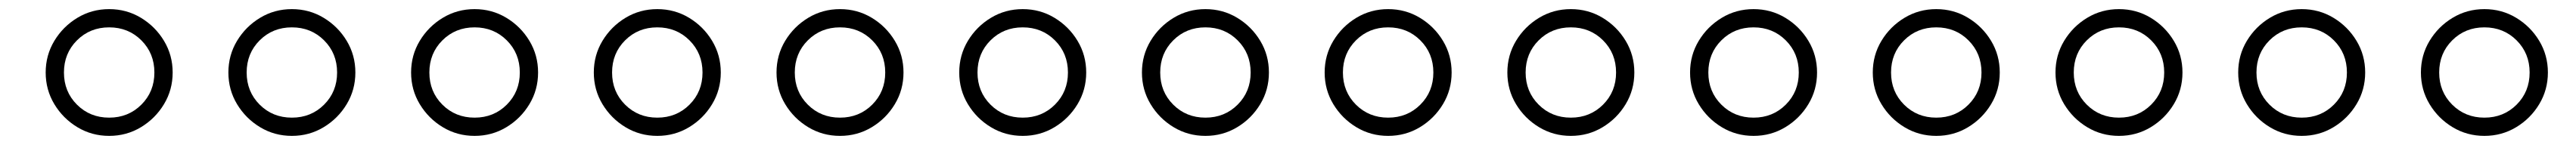

<svg xmlns="http://www.w3.org/2000/svg" viewBox="-20 -539 5640 318"><path d="M80 -380Q80 -342 99 -310.5Q118 -279 149.5 -260Q181 -241 219 -241Q257 -241 288.5 -260Q320 -279 339 -310.5Q358 -342 358 -380Q358 -418 339 -449.5Q320 -481 288.5 -500Q257 -519 219 -519Q181 -519 149.5 -500Q118 -481 99 -449.5Q80 -418 80 -380ZM120 -380Q120 -422 148.5 -450.5Q177 -479 219 -479Q261 -479 289.5 -450.5Q318 -422 318 -380Q318 -338 289.5 -309.5Q261 -281 219 -281Q177 -281 148.5 -309.5Q120 -338 120 -380Z M480 -380Q480 -342 499 -310.5Q518 -279 549.5 -260Q581 -241 619 -241Q657 -241 688.5 -260Q720 -279 739 -310.5Q758 -342 758 -380Q758 -418 739 -449.5Q720 -481 688.5 -500Q657 -519 619 -519Q581 -519 549.5 -500Q518 -481 499 -449.5Q480 -418 480 -380ZM520 -380Q520 -422 548.5 -450.5Q577 -479 619 -479Q661 -479 689.5 -450.5Q718 -422 718 -380Q718 -338 689.5 -309.5Q661 -281 619 -281Q577 -281 548.5 -309.5Q520 -338 520 -380Z M880 -380Q880 -342 899 -310.5Q918 -279 949.5 -260Q981 -241 1019 -241Q1057 -241 1088.5 -260Q1120 -279 1139 -310.5Q1158 -342 1158 -380Q1158 -418 1139 -449.5Q1120 -481 1088.5 -500Q1057 -519 1019 -519Q981 -519 949.5 -500Q918 -481 899 -449.5Q880 -418 880 -380ZM920 -380Q920 -422 948.5 -450.5Q977 -479 1019 -479Q1061 -479 1089.5 -450.5Q1118 -422 1118 -380Q1118 -338 1089.5 -309.5Q1061 -281 1019 -281Q977 -281 948.5 -309.5Q920 -338 920 -380Z M1280 -380Q1280 -342 1299 -310.5Q1318 -279 1349.5 -260Q1381 -241 1419 -241Q1457 -241 1488.5 -260Q1520 -279 1539 -310.5Q1558 -342 1558 -380Q1558 -418 1539 -449.5Q1520 -481 1488.5 -500Q1457 -519 1419 -519Q1381 -519 1349.5 -500Q1318 -481 1299 -449.5Q1280 -418 1280 -380ZM1320 -380Q1320 -422 1348.5 -450.5Q1377 -479 1419 -479Q1461 -479 1489.5 -450.5Q1518 -422 1518 -380Q1518 -338 1489.5 -309.5Q1461 -281 1419 -281Q1377 -281 1348.5 -309.5Q1320 -338 1320 -380Z M1680 -380Q1680 -342 1699 -310.5Q1718 -279 1749.5 -260Q1781 -241 1819 -241Q1857 -241 1888.5 -260Q1920 -279 1939 -310.5Q1958 -342 1958 -380Q1958 -418 1939 -449.5Q1920 -481 1888.5 -500Q1857 -519 1819 -519Q1781 -519 1749.5 -500Q1718 -481 1699 -449.5Q1680 -418 1680 -380ZM1720 -380Q1720 -422 1748.5 -450.5Q1777 -479 1819 -479Q1861 -479 1889.5 -450.5Q1918 -422 1918 -380Q1918 -338 1889.5 -309.5Q1861 -281 1819 -281Q1777 -281 1748.5 -309.5Q1720 -338 1720 -380Z M2080 -380Q2080 -342 2099 -310.5Q2118 -279 2149.5 -260Q2181 -241 2219 -241Q2257 -241 2288.5 -260Q2320 -279 2339 -310.5Q2358 -342 2358 -380Q2358 -418 2339 -449.5Q2320 -481 2288.5 -500Q2257 -519 2219 -519Q2181 -519 2149.5 -500Q2118 -481 2099 -449.5Q2080 -418 2080 -380ZM2120 -380Q2120 -422 2148.5 -450.5Q2177 -479 2219 -479Q2261 -479 2289.5 -450.5Q2318 -422 2318 -380Q2318 -338 2289.5 -309.5Q2261 -281 2219 -281Q2177 -281 2148.5 -309.5Q2120 -338 2120 -380Z M2480 -380Q2480 -342 2499 -310.5Q2518 -279 2549.5 -260Q2581 -241 2619 -241Q2657 -241 2688.5 -260Q2720 -279 2739 -310.5Q2758 -342 2758 -380Q2758 -418 2739 -449.5Q2720 -481 2688.5 -500Q2657 -519 2619 -519Q2581 -519 2549.5 -500Q2518 -481 2499 -449.5Q2480 -418 2480 -380ZM2520 -380Q2520 -422 2548.5 -450.5Q2577 -479 2619 -479Q2661 -479 2689.5 -450.5Q2718 -422 2718 -380Q2718 -338 2689.5 -309.5Q2661 -281 2619 -281Q2577 -281 2548.5 -309.5Q2520 -338 2520 -380Z M2880 -380Q2880 -342 2899 -310.5Q2918 -279 2949.5 -260Q2981 -241 3019 -241Q3057 -241 3088.5 -260Q3120 -279 3139 -310.5Q3158 -342 3158 -380Q3158 -418 3139 -449.5Q3120 -481 3088.5 -500Q3057 -519 3019 -519Q2981 -519 2949.5 -500Q2918 -481 2899 -449.5Q2880 -418 2880 -380ZM2920 -380Q2920 -422 2948.5 -450.5Q2977 -479 3019 -479Q3061 -479 3089.5 -450.5Q3118 -422 3118 -380Q3118 -338 3089.5 -309.5Q3061 -281 3019 -281Q2977 -281 2948.5 -309.5Q2920 -338 2920 -380Z M3280 -380Q3280 -342 3299 -310.5Q3318 -279 3349.5 -260Q3381 -241 3419 -241Q3457 -241 3488.5 -260Q3520 -279 3539 -310.5Q3558 -342 3558 -380Q3558 -418 3539 -449.5Q3520 -481 3488.5 -500Q3457 -519 3419 -519Q3381 -519 3349.5 -500Q3318 -481 3299 -449.5Q3280 -418 3280 -380ZM3320 -380Q3320 -422 3348.5 -450.5Q3377 -479 3419 -479Q3461 -479 3489.5 -450.5Q3518 -422 3518 -380Q3518 -338 3489.5 -309.5Q3461 -281 3419 -281Q3377 -281 3348.5 -309.5Q3320 -338 3320 -380Z M3680 -380Q3680 -342 3699 -310.5Q3718 -279 3749.5 -260Q3781 -241 3819 -241Q3857 -241 3888.5 -260Q3920 -279 3939 -310.5Q3958 -342 3958 -380Q3958 -418 3939 -449.5Q3920 -481 3888.5 -500Q3857 -519 3819 -519Q3781 -519 3749.5 -500Q3718 -481 3699 -449.5Q3680 -418 3680 -380ZM3720 -380Q3720 -422 3748.5 -450.5Q3777 -479 3819 -479Q3861 -479 3889.5 -450.5Q3918 -422 3918 -380Q3918 -338 3889.5 -309.5Q3861 -281 3819 -281Q3777 -281 3748.5 -309.5Q3720 -338 3720 -380Z M4080 -380Q4080 -342 4099 -310.5Q4118 -279 4149.5 -260Q4181 -241 4219 -241Q4257 -241 4288.5 -260Q4320 -279 4339 -310.5Q4358 -342 4358 -380Q4358 -418 4339 -449.5Q4320 -481 4288.5 -500Q4257 -519 4219 -519Q4181 -519 4149.5 -500Q4118 -481 4099 -449.5Q4080 -418 4080 -380ZM4120 -380Q4120 -422 4148.5 -450.5Q4177 -479 4219 -479Q4261 -479 4289.5 -450.5Q4318 -422 4318 -380Q4318 -338 4289.5 -309.5Q4261 -281 4219 -281Q4177 -281 4148.5 -309.5Q4120 -338 4120 -380Z M4480 -380Q4480 -342 4499 -310.5Q4518 -279 4549.5 -260Q4581 -241 4619 -241Q4657 -241 4688.5 -260Q4720 -279 4739 -310.5Q4758 -342 4758 -380Q4758 -418 4739 -449.5Q4720 -481 4688.5 -500Q4657 -519 4619 -519Q4581 -519 4549.5 -500Q4518 -481 4499 -449.5Q4480 -418 4480 -380ZM4520 -380Q4520 -422 4548.5 -450.5Q4577 -479 4619 -479Q4661 -479 4689.5 -450.5Q4718 -422 4718 -380Q4718 -338 4689.5 -309.5Q4661 -281 4619 -281Q4577 -281 4548.5 -309.5Q4520 -338 4520 -380Z M4880 -380Q4880 -342 4899 -310.5Q4918 -279 4949.5 -260Q4981 -241 5019 -241Q5057 -241 5088.5 -260Q5120 -279 5139 -310.5Q5158 -342 5158 -380Q5158 -418 5139 -449.5Q5120 -481 5088.5 -500Q5057 -519 5019 -519Q4981 -519 4949.5 -500Q4918 -481 4899 -449.5Q4880 -418 4880 -380ZM4920 -380Q4920 -422 4948.5 -450.5Q4977 -479 5019 -479Q5061 -479 5089.5 -450.5Q5118 -422 5118 -380Q5118 -338 5089.5 -309.5Q5061 -281 5019 -281Q4977 -281 4948.5 -309.5Q4920 -338 4920 -380Z M5280 -380Q5280 -342 5299 -310.5Q5318 -279 5349.5 -260Q5381 -241 5419 -241Q5457 -241 5488.5 -260Q5520 -279 5539 -310.5Q5558 -342 5558 -380Q5558 -418 5539 -449.5Q5520 -481 5488.5 -500Q5457 -519 5419 -519Q5381 -519 5349.5 -500Q5318 -481 5299 -449.5Q5280 -418 5280 -380ZM5320 -380Q5320 -422 5348.5 -450.5Q5377 -479 5419 -479Q5461 -479 5489.5 -450.5Q5518 -422 5518 -380Q5518 -338 5489.5 -309.5Q5461 -281 5419 -281Q5377 -281 5348.5 -309.5Q5320 -338 5320 -380Z"/></svg>

Font: text-security-circle
Style: Regular
Weight: 400
Monospace: yes
Foundry: Oskari Noppa
Version: Version 3.000;hotconv 1.0.118;makeotfexe 2.5.65603